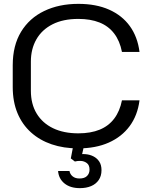

<svg xmlns="http://www.w3.org/2000/svg" viewBox="-20 -759 783 995"><path d="M385 10Q310 10 248 -11Q186 -32 140.5 -73Q95 -114 70.5 -173Q46 -232 46 -308V-421Q46 -523 89 -594Q132 -665 209 -702Q286 -739 386 -739Q478 -739 545.5 -709Q613 -679 653 -623.5Q693 -568 703 -490H612Q601 -547 571.5 -585.5Q542 -624 495.5 -642.5Q449 -661 386 -661Q307 -661 252 -633Q197 -605 168.5 -555Q140 -505 140 -440V-289Q140 -220 170 -170.5Q200 -121 255 -94.5Q310 -68 386 -68Q450 -68 496.5 -87Q543 -106 572 -144.5Q601 -183 612 -239H703Q693 -161 652 -105.5Q611 -50 543.5 -20Q476 10 385 10ZM394 216Q344 216 314 191.5Q284 167 281 127H340Q343 144 356.5 155Q370 166 392 166Q418 166 431 153Q444 140 444 120Q444 97 430.5 86.5Q417 76 399.5 75Q382 74 368 78L347 62L360 -6H416L403 51L382 43Q402 38 424 40Q446 42 464.5 51.5Q483 61 494.5 78.5Q506 96 506 123Q506 153 491.5 174Q477 195 452 205.5Q427 216 394 216Z"/></svg>

Font: Hubot Sans
Style: Regular
Weight: 400
Designer: Deni Anggara
Foundry: GitHub, Inc., Subsidiary of Microsoft Corporation
Version: Version 2.000